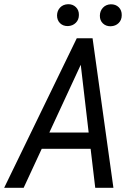

<svg xmlns="http://www.w3.org/2000/svg" viewBox="-52 -893 636 913"><path d="M378.9 -185.5H146.5L60.5 0H-32.2L313 -710.9H388.2L487.3 0H400.9ZM182.6 -262.7H369.6L332 -585ZM219.2 -819.8Q219.7 -842.3 233.9 -857.2Q248 -872.1 271.5 -873Q293.9 -873.5 308.8 -859.1Q323.7 -844.7 323.2 -821.8Q323.2 -799.3 308.6 -784.7Q293.9 -770 271 -769Q248 -768.6 233.6 -782.7Q219.2 -796.9 219.2 -819.8ZM422.9 -818.8Q423.3 -841.3 437.5 -856.4Q451.7 -871.6 474.6 -872.6Q498 -873 512.7 -858.6Q527.3 -844.2 526.9 -820.8Q526.9 -797.9 512.2 -783.4Q497.6 -769 474.6 -768.1Q452.1 -767.6 437.3 -781.7Q422.4 -795.9 422.9 -818.8Z"/></svg>

Font: TypoPRO Roboto
Style: Italic
Weight: 400
Italic angle: -12°
Designer: Google
Version: Version 2.136; 2016